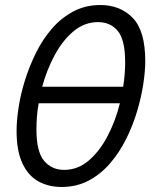

<svg xmlns="http://www.w3.org/2000/svg" viewBox="-20 -729 600 764"><path d="M225 15Q173 15 132.5 -7.5Q92 -30 69 -79.5Q46 -129 46 -208Q46 -249 54 -301.5Q62 -354 79.5 -410Q97 -466 123.5 -519.5Q150 -573 187 -615.5Q224 -658 272 -683.5Q320 -709 379 -709Q459 -709 508.5 -657.5Q558 -606 558 -486Q558 -446 550 -393.5Q542 -341 525 -284.5Q508 -228 481.5 -175Q455 -122 418 -79Q381 -36 333 -10.5Q285 15 225 15ZM235 -53Q290 -53 333.5 -90.5Q377 -128 408.5 -188.5Q440 -249 457 -318H134Q129 -292 127 -265.5Q125 -239 125 -214Q125 -125 155.5 -89Q186 -53 235 -53ZM148 -384H470Q474 -408 476 -432.5Q478 -457 478 -481Q478 -570 449 -605.5Q420 -641 370 -641Q316 -641 272.5 -604.5Q229 -568 197.5 -509.5Q166 -451 148 -384Z"/></svg>

Font: Ubuntu Sans Mono
Style: Italic
Weight: 400
Italic angle: -13.5°
Monospace: yes
Designer: Dalton Maag Ltd
Foundry: Dalton Maag Ltd
Version: Version 1.006